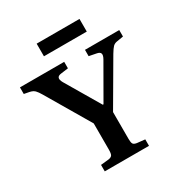

<svg xmlns="http://www.w3.org/2000/svg" viewBox="-202 -1038 1119 1184"><g transform="rotate(-30 357.0 -446.0)"><path d="M200 0V-46L258 -52Q276 -55 282.5 -65Q289 -75 289 -104V-290L105 -602Q91 -626 79 -638.5Q67 -651 43 -656L6 -663V-710H321V-664L269 -657Q225 -652 251 -606L395 -362H400L538 -602Q551 -625 547 -638Q543 -651 520 -655L469 -665V-710H713V-664L665 -656Q648 -653 637 -642Q626 -631 608 -601L427 -291V-100Q427 -74 433 -64.5Q439 -55 459 -52L515 -46V0ZM230 -802V-892H535V-802Z"/></g></svg>

Font: Literata 36pt SemiBold
Style: Regular
Weight: 600
Designer: Latin by Veronika Burian and Jose Scaglione. Greek by Irene Vlachou. Cyrillic by Vera Evstafieva.
Foundry: TypeTogether
Version: Version 3.002